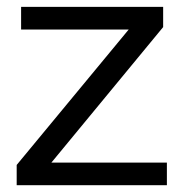

<svg xmlns="http://www.w3.org/2000/svg" viewBox="-20 -545 541 565"><path d="M29.1 0V-59.6L358.7 -458.1H42.1V-524.7H460.1V-465.3L131.3 -66.6H471.1V0Z"/></svg>

Font: Mona Sans ExtraLight
Style: Regular
Weight: 200
Designer: Deni Anggara
Foundry: GitHub
Version: Version 2.000